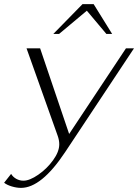

<svg xmlns="http://www.w3.org/2000/svg" viewBox="-76 -725 671 933"><path d="M-56 163 -22 120Q-13 135 3 144Q19 153 38 153Q68 153 110 124Q152 95 182 53.5Q212 12 212 -24Q212 -44 204 -66L53 -490H119L260 -74L536 -490H575L240 15Q125 188 26 188Q5 188 -18.5 181Q-42 174 -56 163ZM325 -705H379L469 -560H441L346 -673L211 -560H183Z"/></svg>

Font: Fahkwang ExtraLight
Style: Italic
Weight: 275
Italic angle: -10°
Designer: Suppakit Chalermlarp | Katatrad Co.,Ltd.
Foundry: Cadson Demak Co.,Ltd.
Version: Version 1.000; ttfautohint (v1.6)